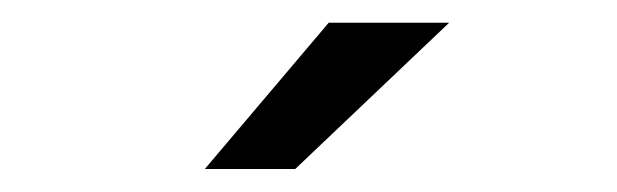

<svg xmlns="http://www.w3.org/2000/svg" viewBox="-20 -725 540 168"><path d="M267.6 -705.1H373L238.3 -577.1H159.2Z"/></svg>

Font: Dinish Expanded
Style: Regular
Weight: 400
Width: 7
Designer: Charles Nix
Foundry: Playbeing
Version: Version 2.005; ttfautohint (v1.8.3)